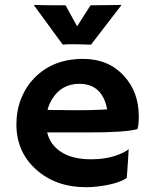

<svg xmlns="http://www.w3.org/2000/svg" viewBox="-20 -762 624 789"><path d="M47.4 -251Q47.4 -308.1 66.9 -356.9Q86.4 -405.8 122.1 -442.4Q198.2 -520 321.3 -520Q425.3 -520 488.3 -451.2Q550.3 -384.8 550.3 -284.2Q550.3 -245.6 544.4 -231.4Q495.6 -217.8 345.7 -217.8H173.8Q186.5 -165.5 232.9 -136.5Q279.3 -107.4 353.5 -107.4Q431.2 -107.4 486.8 -135.3Q501.5 -142.6 508.8 -148.9Q507.8 -128.4 506.3 -106.9L501 -30.8Q463.9 -5.4 380.9 4.4Q356.4 7.3 334 7.3Q210 7.3 128.9 -64.9Q47.4 -137.7 47.4 -251ZM420.4 -312.5Q400.4 -417.5 306.2 -417.5Q231.9 -417.5 193.4 -353.5Q181.6 -334 175.3 -310.5Q187 -310.1 204.1 -309.6H240.2Q258.3 -309.1 274.9 -309.1H302.7Q327.6 -309.1 351.6 -309.6L391.6 -311Q407.7 -311.5 420.4 -312.5ZM294.9 -580.1H270Q249.5 -580.1 237.8 -578.6L119.6 -740.2L121.1 -741.7Q144.5 -740.2 249.5 -740.2L296.9 -653.8L352.1 -740.2L476.6 -741.7L478.5 -740.2L354 -578.6Z"/></svg>

Font: Hammersmith One
Style: Regular
Weight: 400
Designer: Nicole Fally
Foundry: Nicole Fally
Version: Version 1.003